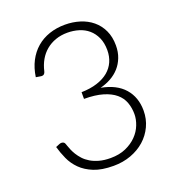

<svg xmlns="http://www.w3.org/2000/svg" viewBox="-132 -819 844 930"><g transform="rotate(-20 290.0 -354.0)"><path d="M306.5 -715.5Q347 -715.5 383 -704.2Q419 -693 446.2 -670.5Q473.5 -648 489.2 -614.5Q505 -581 505 -537Q505 -502.5 494.2 -474.8Q483.5 -447 464.8 -426Q446 -405 420.5 -390.8Q395 -376.5 365 -369Q443 -354.5 483 -308.8Q523 -263 523 -194.5Q523 -151 505.5 -113.8Q488 -76.5 457.5 -49.5Q427 -22.5 385.5 -7.2Q344 8 295.5 8Q235 8 194.8 -8.2Q154.5 -24.5 128.5 -50.5Q102.5 -76.5 88 -108.8Q73.5 -141 64.5 -173L83.5 -181Q89.5 -183.5 95 -183.5Q100.5 -183.5 105.5 -181Q110.5 -178.5 113 -171.5L116.5 -161.5Q119.5 -152.5 125 -139.2Q130.5 -126 139.2 -111.8Q148 -97.5 161 -83.2Q174 -69 192.8 -57.8Q211.5 -46.5 236.8 -39.5Q262 -32.5 295 -32.5Q340 -32.5 373.8 -47.5Q407.5 -62.5 430.2 -85.8Q453 -109 464.2 -137.8Q475.5 -166.5 475.5 -193.5Q475.5 -226 465.2 -254Q455 -282 431 -302.2Q407 -322.5 367.8 -334.2Q328.5 -346 271 -346V-380.5Q317 -381.5 352 -392.8Q387 -404 410.5 -423.5Q434 -443 446 -470Q458 -497 458 -529.5Q458 -567 445.5 -594.5Q433 -622 412 -640Q391 -658 363 -666.5Q335 -675 304.5 -675Q271 -675 243 -665Q215 -655 193.5 -637Q172 -619 157.5 -593.8Q143 -568.5 136 -537.5Q132 -520 117.5 -520Q114 -520 112 -520.5L87.5 -524.5Q94 -570 112.5 -605.5Q131 -641 159.5 -665.5Q188 -690 225.5 -702.8Q263 -715.5 306.5 -715.5Z"/></g></svg>

Font: o
Style: Regular
Weight: 300
Designer: Lukasz Dziedzic
Foundry: Lukasz Dziedzic
Version: Version 1.104; Western+Polish opensource; ttfautohint (v1.8.